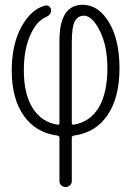

<svg xmlns="http://www.w3.org/2000/svg" viewBox="-20 -550 540 790"><path d="M275.4 -375V-43.9Q275.4 -35.2 284.2 -37.1Q351.6 -48.8 386.7 -108.4Q421.9 -168 421.9 -269.5Q421.9 -361.3 390.6 -423.3Q359.4 -485.4 325.2 -485.4Q300.8 -485.4 288.1 -462.9Q275.4 -440.4 275.4 -375ZM215.8 7.8Q127 -3.9 77.6 -74.2Q28.3 -144.5 28.3 -259.8Q28.3 -368.2 68.8 -440.9Q109.4 -513.7 167 -527.3Q175.8 -529.3 183.1 -522.9Q190.4 -516.6 190.4 -506.8Q190.4 -489.3 167 -478.5Q129.9 -462.9 104 -404.3Q78.1 -345.7 78.1 -259.8Q78.1 -163.1 114.3 -105.5Q150.4 -47.9 215.8 -37.1Q224.6 -35.2 224.6 -43.9V-382.8Q224.6 -530.3 320.3 -530.3Q384.8 -530.3 428.2 -458.5Q471.7 -386.7 471.7 -269.5Q471.7 -148.4 422.4 -76.2Q373 -3.9 284.2 7.8Q275.4 9.8 275.4 16.6V195.3Q275.4 206.1 267.6 212.9Q259.8 219.7 250 219.7Q240.2 219.7 232.4 212.9Q224.6 206.1 224.6 195.3V16.6Q224.6 9.8 215.8 7.8Z"/></svg>

Font: Rounded-X Mgen+ 2m light
Style: Regular
Weight: 200
Designer: [Source Han Sans]
Ryoko NISHIZUKA  (kana & ideographs); Paul D. Hunt (Latin, Greek & Cyrillic); Wenlong ZHANG  (bopomofo
Version: Version 1.059.20150602